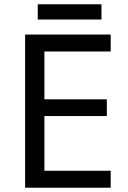

<svg xmlns="http://www.w3.org/2000/svg" viewBox="-20 -875 596 895"><path d="M496 0H97V-714H496V-635H187V-412H478V-334H187V-79H496ZM453 -855V-784H156V-855Z"/></svg>

Font: Noto Sans Old Hungarian
Style: Regular
Weight: 400
Designer: Monotype Design Team
Foundry: Monotype Imaging Inc.
Version: Version 2.005; ttfautohint (v1.8.4.7-5d5b)